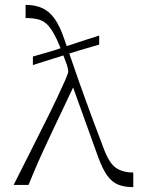

<svg xmlns="http://www.w3.org/2000/svg" viewBox="-20 -759 625 788"><path d="M115 -492V-527Q149 -537 169 -542.5Q189 -548 201 -552Q213 -556 224 -559.5Q235 -563 251 -569Q267 -574 277.5 -577.5Q288 -581 300 -585Q312 -589 332 -595.5Q352 -602 387 -613V-576Q353 -566 334 -560.5Q315 -555 303.5 -551.5Q292 -548 281.5 -544.5Q271 -541 253 -536Q236 -530 225 -526.5Q214 -523 202 -519.5Q190 -516 170 -509.5Q150 -503 115 -492ZM527 9Q490 9 464.5 -1.5Q439 -12 420 -38.5Q401 -65 383 -114L280 -400Q266 -370 245.5 -327Q225 -284 202.5 -236.5Q180 -189 159 -143.5Q138 -98 122 -60Q106 -22 97 0H36Q68 -63 100 -127Q132 -191 161 -248.5Q190 -306 212 -352.5Q234 -399 247 -428.5Q260 -458 260 -465Q260 -480 249 -508Q239 -535 226 -567.5Q213 -600 202 -619Q186 -648 170.5 -661.5Q155 -675 134.5 -680Q114 -685 85 -685V-739Q123 -739 152 -726.5Q181 -714 203.5 -683Q226 -652 244 -598Q265 -538 279 -497Q293 -456 305 -422Q317 -388 330 -352.5Q343 -317 360.5 -269Q378 -221 405 -151Q428 -89 456 -70Q484 -51 527 -51Z"/></svg>

Font: Ojuju
Style: Regular
Weight: 400
Designer: Chisaokwu Joboson, Mirko Velimirovic
Foundry: Udi Foundry
Version: Version 1.000